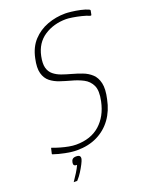

<svg xmlns="http://www.w3.org/2000/svg" viewBox="-155 -756 769 993"><g transform="rotate(-20 230.0 -259.5)"><path d="M18 -20 24 -46Q25 -50 27.5 -48.5Q30 -47 31 -47Q50 -40 71 -34Q92 -28 113.5 -24Q135 -20 153 -20Q234 -20 284 -64.5Q334 -109 350 -186Q362 -242 348 -271.5Q334 -301 305 -316Q276 -331 241 -340Q212 -348 183.5 -357.5Q155 -367 133.5 -384Q112 -401 103.5 -431.5Q95 -462 106 -512Q118 -570 151.5 -606Q185 -642 232 -659.5Q279 -677 331 -677Q342 -677 364.5 -674.5Q387 -672 412.5 -666.5Q438 -661 455 -653Q457 -652 459 -650Q461 -648 460 -645L456 -625Q455 -619 447 -622Q431 -629 406.5 -635Q382 -641 359.5 -644.5Q337 -648 325 -648Q256 -648 204.5 -614Q153 -580 139 -512Q131 -473 137.5 -449Q144 -425 162 -410.5Q180 -396 204 -387.5Q228 -379 254 -372Q283 -364 311 -353.5Q339 -343 359.5 -324Q380 -305 387.5 -272Q395 -239 383 -186Q371 -126 339.5 -82.5Q308 -39 259.5 -15Q211 9 147 9Q120 9 84.5 2Q49 -5 20 -15Q19 -15 18 -16.5Q17 -18 18 -20ZM153 59Q151 68 142 85.5Q133 103 121 122Q109 141 96 155Q93 158 93 158Q92 158 85 158Q78 158 74 158Q75 157 75 156.5Q75 156 78 152Q88 138 101 117Q114 96 121 80Q108 80 104.5 74.5Q101 69 103 59Q105 48 111.5 42.5Q118 37 131 37Q145 37 150 42.5Q155 48 153 59Z"/></g></svg>

Font: Glory Thin
Style: Italic
Weight: 100
Italic angle: -12°
Designer: Robert Leuschke
Foundry: Robert Leuschke
Version: Version 1.011